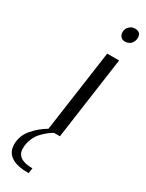

<svg xmlns="http://www.w3.org/2000/svg" viewBox="-284 -722 768 1008"><g transform="rotate(30 100.5 -218.5)"><path d="M216 -500 146 0H110Q98 7 84.5 17Q71 27 52 46Q33 65 21 93Q9 121 9 152Q9 218 105 218L100 250Q-41 250 -41 156Q-41 104 -6 63Q29 22 74 -4L144 -500ZM175 -676Q187 -687 206 -687Q224 -687 234 -677Q242 -668 242 -651Q242 -629 225 -612Q209 -601 193 -601Q175 -601 166 -612Q157 -622 157 -638Q157 -662 175 -676Z"/></g></svg>

Font: ArsenalItalic
Style: Italic
Weight: 400
Italic angle: -9°
Designer: Andrij Shevchenko
Foundry: Stairsfor.com
Version: Version 1.000